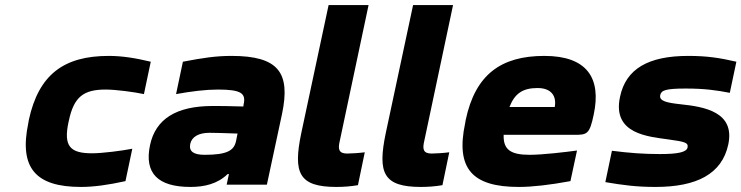

<svg xmlns="http://www.w3.org/2000/svg" viewBox="-20 -730 2931 759"><path d="M94 -256 92 -244C54 -64 123 9 300 9C351 9 408 1 476 -14L503 -142C462 -134 384 -124 344 -124C258 -124 230 -151 251 -248L252 -252C272 -349 312 -376 398 -376C438 -376 512 -366 549 -358L576 -486C514 -501 461 -509 410 -509C233 -509 133 -436 94 -256Z M895 -509C833 -509 781 -501 703 -486L676 -358C736 -369 794 -376 841 -376C934 -376 953 -361 943 -317L942 -309C885 -311 843 -311 821 -311C677 -311 595 -260 573 -156C550 -46 603 9 733 9C788 9 840 -3 880 -42H885L876 0H1035L1095 -280C1129 -443 1081 -509 895 -509ZM732 -161C738 -189 765 -205 808 -205C827 -205 867 -204 919 -202L913 -172C905 -135 878 -118 789 -118C746 -118 726 -131 732 -161Z M1352 -123C1318 -123 1316 -142 1323 -172L1437 -710H1279L1171 -204C1138 -46 1161 9 1310 9C1337 9 1366 7 1395 2L1422 -128C1401 -125 1365 -123 1352 -123Z M1686 -123C1652 -123 1650 -142 1657 -172L1771 -710H1613L1505 -204C1472 -46 1495 9 1644 9C1671 9 1700 7 1729 2L1756 -128C1735 -125 1699 -123 1686 -123Z M2327 -277C2358 -422 2300 -509 2132 -509C1960 -509 1859 -435 1821 -256L1819 -244C1780 -62 1848 9 2031 9C2085 9 2154 1 2235 -14L2261 -135C2217 -129 2125 -118 2074 -118C1999 -118 1969 -138 1971 -197H2252C2301 -197 2311 -200 2327 -277ZM1994 -307C2015 -361 2047 -382 2105 -382C2158 -382 2181 -352 2173 -307Z M2621 -179C2685 -170 2702 -167 2698 -147C2694 -128 2659 -121 2589 -121C2525 -121 2470 -125 2399 -134L2373 -10C2444 2 2496 9 2571 9C2734 9 2834 -42 2859 -159C2886 -287 2766 -308 2669 -318C2614 -324 2585 -331 2590 -354C2594 -373 2611 -380 2691 -380C2766 -380 2814 -373 2865 -363L2891 -486C2826 -501 2776 -509 2701 -509C2543 -509 2454 -458 2431 -347C2399 -199 2546 -190 2621 -179Z"/></svg>

Font: LT Wave Text Black Italic
Style: Regular
Weight: 900
Designer: Daniel Lyons
Version: Version 2.5 (Glyphs App)